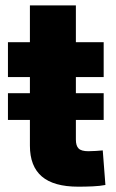

<svg xmlns="http://www.w3.org/2000/svg" viewBox="-20 -685 428 708"><path d="M362.3 -341.3V-242.7H9.3V-341.3ZM362.3 -529.3V-400.9H9.3V-529.3ZM90.3 -665H259.8V-170.4Q259.8 -147.5 269.8 -137.5Q279.8 -127.4 305.7 -127.4Q316.4 -127.4 333.7 -128.4Q351.1 -129.4 358.9 -130.4L368.7 -2.9Q348.6 1 321.8 2.2Q294.9 3.4 268.6 3.4Q178.2 3.4 134.3 -34.2Q90.3 -71.8 90.3 -147.9Z"/></svg>

Font: Inter 24pt ExtraBold
Style: Regular
Weight: 800
Designer: Rasmus Andersson
Foundry: rsms
Version: Version 4.001;git-66647c0bb